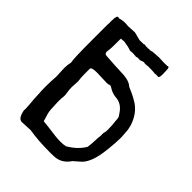

<svg xmlns="http://www.w3.org/2000/svg" viewBox="-204 -840 964 964"><g transform="rotate(45 278.0 -358.0)"><path d="M314.5 -69.3Q335 -69.3 350.1 -73.2Q402.8 -103.5 428.7 -147.9Q432.1 -165.5 433.1 -199.2Q433.6 -218.3 434.8 -224.1Q436 -230 436 -234.9L435.5 -245.1Q435.5 -252 437.5 -259.8Q439.9 -264.6 439.9 -279.8Q439.9 -314 436 -338.4Q435.5 -342.3 435.5 -348.6Q434.1 -362.8 431.9 -365.7Q429.7 -368.7 424.3 -377Q396 -422.4 351.1 -423.8Q325.7 -426.3 301.8 -441.9Q296.4 -446.3 291 -446.3Q287.1 -446.3 283.2 -444.3Q279.3 -442.4 270 -442.4Q254.4 -442.4 236.1 -443.6Q217.8 -444.8 200.2 -444.8Q159.2 -444.8 159.2 -432.6V-392.1Q159.2 -370.6 162.1 -351.1L162.6 -343.3L160.2 -305.2Q160.2 -285.6 163.6 -265.6Q165.5 -256.8 165.5 -244.1Q163.1 -227.5 163.1 -208.5L163.6 -192.9Q165 -178.2 165 -166Q165 -133.8 174.3 -109.4Q178.2 -98.1 181.6 -83L221.7 -78.6Q283.2 -69.3 314.5 -69.3ZM162.6 -649.9Q162.6 -580.6 161.1 -572.8Q159.2 -564 158.7 -555.7Q158.7 -539.6 170.4 -538.1Q256.8 -532.2 272.5 -532.2Q336.4 -532.2 359.4 -511.7Q366.7 -505.9 375 -503.4Q408.7 -489.7 439.9 -469.7Q484.4 -439.5 504.9 -378.9Q512.2 -352.5 512.2 -335.9Q512.2 -330.1 513.2 -324.2Q514.6 -310.1 514.6 -291.5Q514.6 -264.2 509.3 -214.8Q501 -127 472.2 -87.4Q462.9 -74.2 442.4 -58.1Q435.1 -52.2 425.3 -43Q400.4 -5.9 363.8 2.4Q351.1 5.9 318.4 5.9Q230 5.9 167 -4.9Q116.2 -2 106.9 -2Q82.5 -2 73.2 -49.8H72.8Q73.7 -53.7 73.7 -61.5Q73.7 -72.3 71.8 -93.3Q68.8 -117.7 66.9 -169.4Q66.4 -171.9 66.4 -174.8Q66.4 -177.7 65.9 -182.6L65.4 -214.4Q65.4 -250 68.4 -285.6Q67.9 -306.6 66.4 -326.7L65.9 -346.2Q65.9 -368.7 70.8 -387.2Q70.8 -389.6 70.3 -391.6Q65.4 -411.6 65.4 -544.9V-651.4Q65.4 -658.2 66.4 -663.6Q65.9 -668.5 65.9 -672.9L66.4 -685.5Q66.4 -717.3 77.1 -717.3Q79.6 -717.3 82.5 -715.3L105.5 -720.2Q110.8 -721.2 127.4 -721.2Q136.2 -719.7 144.5 -719.7L190.4 -722.2L234.9 -710.9L263.2 -711.4Q267.6 -713.9 271 -713.9Q272.9 -713.9 275.4 -711.9H293.9Q298.3 -712.9 312 -712.9Q319.3 -716.3 326.7 -716.3L364.3 -718.8L400.9 -717.3L424.3 -717.8Q427.2 -719.7 429.2 -719.7Q437 -719.7 437 -699.7L438 -670.9Q438 -648.4 430.7 -646.5L418 -647.5Q413.1 -647.5 408.2 -646.5L404.8 -646Q401.9 -646 400.9 -647Q388.2 -648.4 359.4 -648.4L340.8 -646.5Q334 -646.5 328.6 -648.4Q316.9 -646 307.6 -641.1Q296.9 -641.1 289.1 -642.1Q283.7 -639.2 278.3 -639.2Q274.9 -639.2 272 -640.6Q271.5 -640.1 271 -640.1L255.9 -641.1Q250 -641.1 243.7 -640.1L239.7 -639.6Q236.3 -639.6 234.9 -640.6Q219.2 -647 184.6 -651.9Z"/></g></svg>

Font: Kurland
Style: Regular
Weight: 400
Designer: GGBot
Version: 0.22